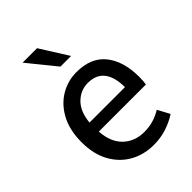

<svg xmlns="http://www.w3.org/2000/svg" viewBox="-213 -815 926 926"><g transform="rotate(-45 250.5 -351.5)"><path d="M280.8 12.2Q214.4 12.2 160.6 -17.8Q106.9 -47.9 75.2 -105Q43.5 -162.1 43.5 -243.7Q43.5 -325.7 74.2 -383.1Q105 -440.4 155.5 -470.5Q206.1 -500.5 264.6 -500.5Q364.7 -500.5 414.1 -438.2Q463.4 -376 463.4 -270Q463.4 -255.9 462.4 -242.9Q461.4 -230 460 -221.2H138.7Q143.6 -145.5 185.8 -105Q228 -64.5 293 -64.5Q326.2 -64.5 355 -73Q383.8 -81.5 410.6 -98.1L443.8 -36.6Q411.1 -15.1 370.1 -1.5Q329.1 12.2 280.8 12.2ZM137.7 -283.7H379.4Q379.4 -353 351.3 -388.9Q323.2 -424.8 267.1 -424.8Q217.8 -424.8 181.2 -389.2Q144.5 -353.5 137.7 -283.7ZM229.5 -573.7 113.8 -716.3H212.4L302.2 -573.7Z"/></g></svg>

Font: Varta Light SemiBold
Style: Regular
Weight: 600
Version: Version 1.004